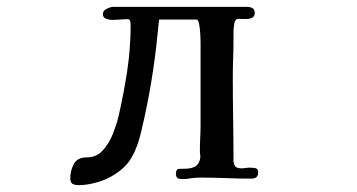

<svg xmlns="http://www.w3.org/2000/svg" viewBox="-20 -524 1040 560"><path d="M733 -21Q733 -3 713 -3Q676 -3 640 -4.5Q604 -6 567 -6Q556 -6 545 -5Q534 -4 523 -2Q519 -2 515.5 -2Q512 -2 508 -2Q493 -2 493 -17Q493 -31 502.5 -31.5Q512 -32 522 -32Q536 -32 547.5 -37.5Q559 -43 563 -58Q565 -64 564 -71Q563 -78 563 -85Q563 -104 564 -123Q565 -142 565 -161Q565 -216 565 -270Q565 -324 565 -378Q565 -382 565 -396Q565 -410 564 -426.5Q563 -443 560.5 -455Q558 -467 553 -467H444Q443 -458 442 -448.5Q441 -439 440 -429Q433 -356 421 -284Q409 -212 392 -141Q382 -96 363.5 -64Q345 -32 304 -9Q285 2 258.5 9Q232 16 210 16Q199 16 192 12.5Q185 9 185 -4Q185 -27 195.5 -46Q206 -65 233 -65Q262 -65 280.5 -86Q299 -107 310 -135.5Q321 -164 326 -186Q341 -251 351 -317Q361 -383 361 -450Q361 -455 360 -461.5Q359 -468 352 -468Q341 -468 329.5 -467Q318 -466 307 -466Q298 -466 289 -469.5Q280 -473 280 -483Q280 -493 291.5 -498.5Q303 -504 311 -504H700Q709 -504 716 -500.5Q723 -497 723 -486Q723 -475 714 -471.5Q705 -468 694 -468.5Q683 -469 675 -469Q666 -469 663.5 -456Q661 -443 661 -428.5Q661 -414 661 -408Q661 -380 660 -353Q659 -326 659 -299Q659 -239 660 -178.5Q661 -118 661 -58Q661 -45 666 -39Q671 -33 684 -33Q690 -33 696.5 -34Q703 -35 709 -35Q717 -35 725 -33.5Q733 -32 733 -21Z"/></svg>

Font: Kaisei HarunoUmi
Style: Bold
Weight: 700
Designer: Font-Kai, 金井和夫
Foundry: KAZUO KANAI
Version: Version 5.003